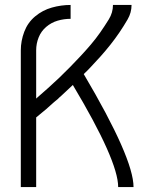

<svg xmlns="http://www.w3.org/2000/svg" viewBox="-20 -755 615 775"><path d="M64 0V-552H126V-357L128 -359Q151 -379 174 -399.5Q197 -420 219.5 -441.5Q242 -463 263.5 -485Q285 -507 306 -529.5Q327 -552 347 -575.5Q367 -599 384.5 -624Q402 -649 419 -676.5Q436 -704 436 -735H511Q511 -704 495 -676.5Q479 -649 462 -624Q445 -599 426 -575Q407 -551 386.5 -528Q366 -505 345 -483Q332 -469 318 -456Q519 -116 519 0H457Q457 -106 274 -412L258 -397Q242 -382 227 -368L220 -362L213 -355L202 -346L195 -340Q181 -327 167 -315Q147 -298 126 -281V0ZM64 -552Q64 -590 78 -627Q92 -664 122 -689Q152 -714 189.5 -724.5Q227 -735 265 -735V-679Q238 -679 212.5 -671.5Q187 -664 166.5 -646.5Q146 -629 136 -604Q126 -579 126 -552Z"/></svg>

Font: Jozsika Light
Style: Regular
Weight: 300
Monospace: yes
Designer: Belleve Invis
Foundry: Belleve Invis
Version: 2.1.0